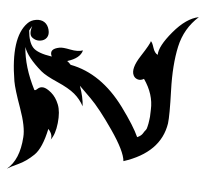

<svg xmlns="http://www.w3.org/2000/svg" viewBox="-40 -520 600 560"><g transform="rotate(90 260.0 -240.0)"><path d="M30 -520Q63 -476 116 -459.5Q169 -443 243 -439Q317 -435 340 -430Q425 -409 450 -300Q421 -300 358.5 -264.5Q296 -229 266.5 -204Q237 -179 230 -173Q264 -182 290 -181Q269 -172 253 -156Q237 -140 219 -107Q201 -74 188 -61Q147 -21 117 -14Q175 -13 242 -40Q245 -42 239 -49.5Q233 -57 235 -66.5Q237 -76 250 -89Q263 -102 284.5 -108.5Q306 -115 339 -108.5Q372 -102 387 -88Q373 -94 356 -81Q412 -64 431 -40.5Q450 -17 458.5 7Q467 31 472 40Q446 2 380 -8Q350 -13 295 1.5Q240 16 217 18Q89 28 48 -20Q39 -30 38 -45Q37 -60 44.5 -69.5Q52 -79 66.5 -81.5Q81 -84 89.5 -77Q98 -70 98.5 -57Q99 -44 89.5 -34Q80 -24 56 -34Q61 -30 69 -25Q103 -25 119 -37Q135 -49 145 -91Q122 -82 119 -114Q118 -123 124.5 -145Q131 -167 127 -182Q150 -174 158 -136Q162 -141 169 -146Q194 -235 292 -295Q348 -329 380 -340Q376 -352 369 -357Q362 -362 359.5 -365Q357 -368 350 -370Q343 -372 340.5 -373Q338 -374 330 -375.5Q322 -377 320.5 -377.5Q319 -378 300 -380Q255 -386 210 -360Q215 -350 211.5 -341.5Q208 -333 200 -330Q180 -322 143.5 -350.5Q107 -379 100 -380Q103 -384 119 -387.5Q135 -391 140 -400Q115 -402 74.5 -442.5Q34 -483 30 -520Z"/></g></svg>

Font: SOV_mook
Style: Book
Weight: 400
Version: Version 1.00